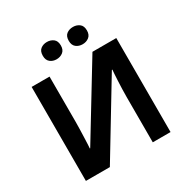

<svg xmlns="http://www.w3.org/2000/svg" viewBox="-202 -1091 1227 1263"><g transform="rotate(-30 411.5 -460.0)"><path d="M90 -714H226V-369Q226 -344 225 -313Q224 -282 223 -252.5Q222 -223 221 -201.5Q220 -180 219 -172H222L552 -714H733V0H598V-343Q598 -370 599 -402.5Q600 -435 601.5 -465Q603 -495 604.5 -517.5Q606 -540 607 -547H603L272 0H90ZM256 -854Q256 -889 276 -904.5Q296 -920 324 -920Q352 -920 372.5 -904.5Q393 -889 393 -854Q393 -821 372.5 -805Q352 -789 324 -789Q296 -789 276 -805Q256 -821 256 -854ZM453 -854Q453 -889 473 -904.5Q493 -920 522 -920Q550 -920 570.5 -904.5Q591 -889 591 -854Q591 -821 570.5 -805Q550 -789 522 -789Q493 -789 473 -805Q453 -821 453 -854Z"/></g></svg>

Font: Noto IKEA Arabic
Style: Bold
Weight: 700
Designer: Monotype Design Team
Foundry: Monotype Imaging Inc.
Version: Version 1.200